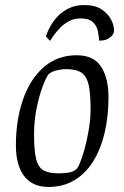

<svg xmlns="http://www.w3.org/2000/svg" viewBox="-20 -732 493 761"><path d="M314 -712Q357 -712 382.5 -695Q408 -678 420 -655Q432 -632 432 -613Q432 -608 430.5 -602.5Q429 -597 425 -592Q418 -584 409.5 -579Q401 -574 392 -572.5Q383 -571 373 -571Q372 -588 368 -608.5Q364 -629 348.5 -644Q333 -659 299 -659Q273 -659 251.5 -647Q230 -635 214.5 -618Q199 -601 189.5 -587Q180 -573 178 -570L162 -588Q163 -592 168.5 -605.5Q174 -619 185 -637Q196 -655 213.5 -672Q231 -689 256 -700.5Q281 -712 314 -712ZM173 9Q108 9 75.5 -34.5Q43 -78 43 -156Q43 -256 71 -337Q99 -418 153 -465.5Q207 -513 284 -513Q351 -513 380.5 -468Q410 -423 410 -347Q410 -270 394.5 -205Q379 -140 349 -92Q319 -44 274.5 -17.5Q230 9 173 9ZM212 -45Q229 -45 249 -47.5Q269 -50 281 -60Q287 -63 296.5 -85.5Q306 -108 315.5 -142.5Q325 -177 332 -218.5Q339 -260 339 -302Q339 -361 331.5 -395Q324 -429 303.5 -443.5Q283 -458 242 -458Q224 -458 204 -453Q184 -448 173 -438Q165 -430 151 -394.5Q137 -359 126 -307.5Q115 -256 115 -200Q115 -136 123 -102.5Q131 -69 152.5 -57Q174 -45 212 -45Z"/></svg>

Font: Faustina Light
Style: Italic
Weight: 300
Italic angle: -8°
Designer: Alfonso Garcia
Foundry: http://www.omnibus-type.com
Version: Version 1.200